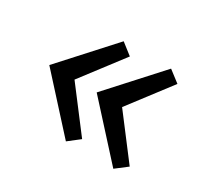

<svg xmlns="http://www.w3.org/2000/svg" viewBox="-92 -564 711 665"><g transform="rotate(30 263.5 -232.0)"><path d="M232.1 -31.8 50.2 -232 232.1 -432.2 276.9 -397.3 151 -232 276.9 -66.7ZM239.7 -232 421.7 -432.2 467.2 -397.3 341.3 -232 467.2 -66.7 421.7 -31.8Z"/></g></svg>

Font: Ancizar Sans Thin
Style: Regular
Weight: 100
Designer: Cesar Puertas, Viviana Monsalve, Julian Moncada, Julian Prieto, Jose Castro, Mariel Hernandez, Felipe Aragon, Sara Alarc
Version: Version 8.100